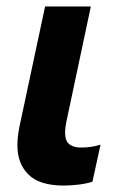

<svg xmlns="http://www.w3.org/2000/svg" viewBox="-20 -566 372 596"><path d="M178 10Q103 10 68.5 -24Q34 -58 34 -115Q34 -140 40 -171L120 -546H262L186 -188Q182 -169 182 -155Q182 -128 195.5 -118Q209 -108 231 -108Q247 -108 261.5 -110Q276 -112 292 -117L267 -2Q249 4 224.5 7Q200 10 178 10Z"/></svg>

Font: Noto Sans SemiCondensed
Style: Bold Italic
Weight: 700
Width: 4
Italic angle: -12°
Designer: Monotype Design Team
Foundry: Monotype Imaging Inc.
Version: Version 2.013; ttfautohint (v1.8.4.7-5d5b)